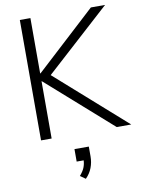

<svg xmlns="http://www.w3.org/2000/svg" viewBox="-102 -775 826 1107"><g transform="rotate(-10 310.5 -221.0)"><path d="M93 0V-705H155V-381H157L509 -705H592L213 -361L621 0H536L157 -335H155V0ZM309 263 278 241Q298 218 306 198Q314 178 315 156H274V83H358V140Q358 175 346 206.5Q334 238 309 263Z"/></g></svg>

Font: Mulish Light
Style: Regular
Weight: 300
Designer: Vernon Adams
Foundry: Vernon Adams
Version: Version 3.603; ttfautohint (v1.8.3)